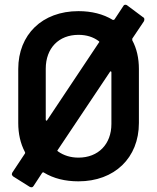

<svg xmlns="http://www.w3.org/2000/svg" viewBox="-20 -755 662 810"><path d="M517 -732C515 -734 512 -735 509 -735C505 -735 502 -733 500 -729L463 -673C462 -672 460 -671 458 -671H456C415 -696 366 -708 311 -708C158 -708 57 -609 57 -464V-236C57 -191 66 -150 85 -114C86 -113 86 -111 86 -110C86 -109 86 -108 85 -107L32 -27C31 -24 30 -22 30 -20C30 -17 32 -14 35 -11L105 33C107 34 109 35 112 35C113 35 118 36 122 29L158 -26C159 -27 161 -28 162 -28C163 -28 164 -28 165 -27C206 -2 255 10 311 10C463 10 566 -89 566 -236V-464C566 -509 557 -550 538 -585V-589V-592L587 -665C588 -667 589 -670 589 -673C589 -678 587 -681 584 -682ZM173 -465C173 -552 228 -608 311 -608C345 -608 373 -599 396 -582C398 -581 399 -579 399 -578C399 -577 398 -576 397 -575L179 -248C178 -247 178 -246 177 -246C176 -246 173 -246 173 -250ZM450 -232C450 -147 395 -90 311 -90C278 -90 249 -99 225 -116C223 -117 222 -119 222 -120C222 -121 223 -122 224 -123L444 -452C445 -453 445 -454 446 -454C447 -454 450 -454 450 -450Z"/></svg>

Font: Barlow SemiBold Numbers
Style: Regular
Weight: 600
Designer: Jeremy Tribby
Foundry: Tribby Type
Version: Version 1.408